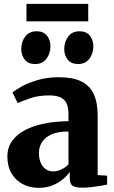

<svg xmlns="http://www.w3.org/2000/svg" viewBox="-20 -944 581 976"><path d="M176 11Q132 11 95.8 -8Q59.5 -27 38.5 -62.8Q17.5 -98.5 17.5 -148.5Q17.5 -195.5 42.8 -229.2Q68 -263 111.5 -284.8Q155 -306.5 211 -317Q267 -327.5 328 -328V-362.5Q328 -394.5 319.5 -415.8Q311 -437 289.5 -448Q268 -459 230 -459Q175.5 -459 134.2 -444.8Q93 -430.5 70 -420L43.5 -473.5Q58 -486.5 91 -504.8Q124 -523 172 -537.2Q220 -551.5 278.5 -551.5Q349 -551.5 392.5 -530.5Q436 -509.5 456.2 -466.2Q476.5 -423 476.5 -356.5V-54L524.5 -51V-5.5Q513.5 -3 492 0.5Q470.5 4 445.8 7Q421 10 399 10Q363.5 10 349 0.2Q334.5 -9.5 334.5 -40V-70.5Q323.5 -53 301.2 -34Q279 -15 247.5 -2Q216 11 176 11ZM251 -72.5Q269.5 -72.5 291.5 -82.5Q313.5 -92.5 328 -108.5V-275.5Q274.5 -275.5 241.5 -260.8Q208.5 -246 193.2 -221.2Q178 -196.5 178 -166.5Q178 -137 187.2 -116Q196.5 -95 213 -83.8Q229.5 -72.5 251 -72.5ZM157.5 -618.5Q123.5 -618.5 105.8 -641Q88 -663.5 88 -694.5Q88 -731.5 108.2 -758.2Q128.5 -785 166 -785H167Q201 -785 218.8 -762.5Q236.5 -740 236.5 -709Q236.5 -673 216.5 -645.8Q196.5 -618.5 158.5 -618.5ZM376 -618.5Q342 -618.5 324.2 -641Q306.5 -663.5 306.5 -694.5Q306.5 -731.5 326.8 -758.2Q347 -785 384.5 -785H385Q419.5 -785 437 -762.5Q454.5 -740 454.5 -709Q454.5 -673 434.8 -645.8Q415 -618.5 377 -618.5ZM428.5 -924.5V-835.5H114.5V-924.5Z"/></svg>

Font: Merriweather 60pt ExtraBold
Style: Regular
Weight: 800
Version: Version 2.100